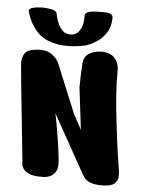

<svg xmlns="http://www.w3.org/2000/svg" viewBox="-55 -808 647 866"><g transform="rotate(5 269.0 -374.5)"><path d="M168 -740Q168 -740 171 -726.5Q174 -713 181.5 -695.5Q189 -678 202.5 -664.5Q216 -651 237 -651Q237 -651 246 -651.5Q255 -652 266 -659Q277 -666 286 -685Q295 -704 295 -740Q295 -752 306.5 -757Q318 -762 332.5 -763Q347 -764 358 -764Q369 -764 384 -764Q399 -764 410.5 -759Q422 -754 421 -740Q420 -702 404 -676.5Q388 -651 367.5 -636.5Q347 -622 331.5 -615.5Q316 -609 316 -609Q316 -609 301 -605.5Q286 -602 261 -599.5Q236 -597 205.5 -599Q175 -601 144 -613Q114 -624 94 -645Q74 -666 62.5 -687.5Q51 -709 46.5 -724.5Q42 -740 42 -740Q41 -749 52.5 -753.5Q64 -758 79 -759.5Q94 -761 105 -761Q121 -761 143.5 -756.5Q166 -752 168 -740ZM162 0Q126 0 107.5 -8.5Q89 -17 81.5 -28.5Q74 -40 73.5 -48.5Q73 -57 73 -57Q73 -57 70 -87Q67 -117 62 -164.5Q57 -212 51.5 -266.5Q46 -321 40.5 -371.5Q35 -422 32 -457.5Q29 -493 28 -502Q27 -528 39.5 -547.5Q52 -567 101 -570Q134 -572 154 -560Q174 -548 183 -535.5Q192 -523 192 -523L286 -295L323 -226L300 -416Q300 -416 300.5 -449Q301 -482 304 -528Q306 -551 319 -563Q332 -575 348.5 -580Q365 -585 377.5 -585.5Q390 -586 390 -586Q390 -586 401.5 -585Q413 -584 428 -576.5Q443 -569 454.5 -550.5Q466 -532 465 -497Q464 -454 468 -399.5Q472 -345 478.5 -288Q485 -231 491.5 -181.5Q498 -132 503.5 -99Q509 -66 510 -58Q512 -46 511 -29Q510 -12 495.5 1Q481 14 442 15Q403 15 384 6Q365 -3 358.5 -12.5Q352 -22 352 -22L202 -291Q202 -291 206 -271Q210 -251 215.5 -219Q221 -187 226.5 -150Q232 -113 235 -79Q238 -45 227.5 -28.5Q217 -12 201.5 -6Q186 0 174 0Q162 0 162 0Z"/></g></svg>

Font: Nerko One
Style: Regular
Weight: 400
Designer: Nermin Kahrimanovic
Foundry: Nermin Kahrimanovic
Version: Version 1.101